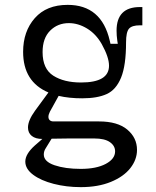

<svg xmlns="http://www.w3.org/2000/svg" viewBox="-20 -569 640 789"><path d="M84 95Q84 64 123 29L154 2Q126 2 110.5 -10.5Q95 -23 95 -45Q95 -74 124 -114L179 -189Q75 -233 75 -356Q75 -440 123 -494.5Q171 -549 258 -549Q397 -549 431 -402L434 -389H464L462 -402Q459 -423 459 -443Q459 -540 555 -540H565V-465H555Q522 -465 510 -451Q498 -437 498 -395Q498 -300 477.5 -250Q457 -200 418.5 -182.5Q380 -165 318 -165Q264 -165 221 -175L185 -110Q179 -98 179 -89Q179 -80 184.5 -75Q190 -70 200 -70H387Q463 -70 503 -36.5Q543 -3 543 47Q543 87 515.5 122Q488 157 435.5 178.5Q383 200 312 200Q253 200 200.5 186.5Q148 173 116 149Q84 125 84 95ZM313 -230Q428 -230 428 -299Q428 -334 398 -388Q374 -430 337.5 -452Q301 -474 263 -474Q217 -474 186 -443Q155 -412 155 -355Q155 -286 199 -258Q243 -230 313 -230ZM160 66Q160 95 204 110Q248 125 312 125Q376 125 414.5 104.5Q453 84 453 53Q453 30 431.5 15Q410 0 367 0H264L192 1L168 40Q160 52 160 66Z"/></svg>

Font: Sligoil Micro
Style: Regular
Weight: 400
Designer: Ariel Martín Pérez
Foundry: Igor Stepanchenko
Version: Version 1.001